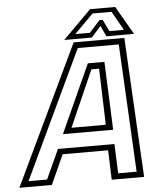

<svg xmlns="http://www.w3.org/2000/svg" viewBox="-105 -909 817 959"><g transform="rotate(-5 304.0 -429.0)"><path d="M-47 0 286.5 -700H540.5L578.5 0H416L411 -148H183L116 0ZM1.5 -29H94.5L162 -176.5H445L451 -29H543.5L510 -670H304.5ZM193 -248 348 -589.5H431L445 -248ZM238.5 -276H410.5L401.5 -558H363ZM382.5 -858H508.5L590.5 -716H452L427 -770L379 -716H240.5ZM393 -835.5 298.5 -740.5H371.5L424.5 -799.5H440.5L469 -740.5H542L488 -835.5Z"/></g></svg>

Font: Tourney Thin Light
Style: Italic
Weight: 300
Italic angle: -12°
Version: Version 1.015